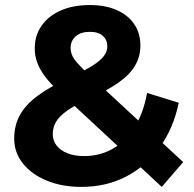

<svg xmlns="http://www.w3.org/2000/svg" viewBox="-20 -729 768 761"><path d="M621.2 11.8 214.1 -366.1Q179.5 -397.7 158.4 -425.9Q137.3 -454.1 127.5 -481.3Q117.7 -508.5 117.7 -536.9Q117.7 -588.1 144.7 -626.9Q171.6 -665.8 220.9 -687.4Q270.2 -709 335.9 -709Q396.8 -709 441.6 -689.6Q486.4 -670.2 511.4 -634.1Q536.5 -598.1 536.5 -548.3Q536.5 -504.5 514.7 -467.9Q493 -431.3 446.4 -399.3Q399.8 -367.3 325.2 -334.1Q274.3 -310.7 244.5 -289.2Q214.7 -267.8 201.9 -245.8Q189.1 -223.7 189.1 -196.9Q189.1 -171.9 204.4 -152.1Q219.7 -132.4 247.7 -121.4Q275.6 -110.4 313.9 -110.4Q375.1 -110.4 425.9 -138.9Q476.8 -167.4 512.5 -223.5Q548.2 -279.6 563 -360.6L688.5 -321.7Q667.3 -219.9 613.1 -145Q559 -70.2 479.8 -29.2Q400.7 11.8 302.9 11.8Q226.2 11.8 165.9 -12.9Q105.6 -37.6 70.9 -80.9Q36.3 -124.2 36.3 -179.8Q36.3 -232.3 59.3 -273.8Q82.4 -315.3 132 -351.4Q181.6 -387.5 259.4 -422.7Q315.4 -449 347.2 -469.2Q379 -489.4 392.2 -507.5Q405.4 -525.7 405.4 -545.1Q405.4 -570.7 387.7 -586.8Q370 -602.8 336.3 -602.8Q300 -602.8 280 -585Q259.9 -567.1 259.9 -539.3Q259.9 -524.1 266 -509.7Q272.1 -495.4 289 -476.6Q306 -457.8 336.8 -428.6L706 -86.6Z"/></svg>

Font: Montserrat Thin
Style: Regular
Weight: 100
Designer: Julieta Ulanovsky
Foundry: Julieta Ulanovsky
Version: Version 9.000